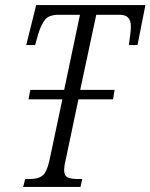

<svg xmlns="http://www.w3.org/2000/svg" viewBox="-20 -734 591 754"><path d="M71 0 79 -31H98Q129 -31 146.5 -44Q164 -57 175 -108L225 -344H92L99 -381H232L294 -676H212Q173 -676 157.5 -657.5Q142 -639 130 -600L118 -557H83L122 -714H551L520 -557H486Q489 -576 491.5 -597.5Q494 -619 494 -629Q494 -653 483.5 -664.5Q473 -676 449 -676H358L295 -381H430L424 -344H288L239 -111Q235 -95 233.5 -84.5Q232 -74 232 -66Q232 -44 245.5 -37.5Q259 -31 284 -31H303L296 0Z"/></svg>

Font: Noto Serif ExtraCondensed Light
Style: Italic
Weight: 300
Width: 2
Italic angle: -12°
Designer: Monotype Design Team
Foundry: Monotype Imaging Inc.
Version: Version 2.014; ttfautohint (v1.8.4.7-5d5b)